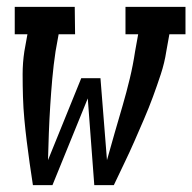

<svg xmlns="http://www.w3.org/2000/svg" viewBox="-20 -540 561 560"><path d="M76 0Q71 -32 66.5 -64Q62 -96 58 -128Q54 -160 51 -192.5Q48 -225 47 -257.5Q46 -290 46 -323.5Q46 -357 51 -390L60 -440H23V-520H198L199 -440H151L142 -390Q136 -350 132.5 -310.5Q129 -271 126.5 -231.5Q124 -192 122.5 -152.5Q121 -113 120 -73L217 -312H273L292 -73Q303 -113 314.5 -152.5Q326 -192 337.5 -231.5Q349 -271 358.5 -310.5Q368 -350 374 -390L383 -440H346V-520H521V-440H474L465 -390Q460 -357 449 -323.5Q438 -290 426 -257.5Q414 -225 400 -192.5Q386 -160 372 -128Q358 -96 342.5 -64Q327 -32 312 0H255L236 -253L133 0Z"/></svg>

Font: Iosevka Curly Slab Medium
Style: Italic
Weight: 500
Italic angle: -9°
Monospace: yes
Designer: Belleve Invis
Foundry: Belleve Invis
Version: Version 22.1.2; ttfautohint (v1.8.4)